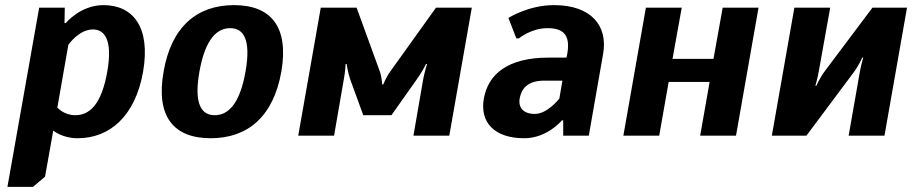

<svg xmlns="http://www.w3.org/2000/svg" viewBox="-20 -530 3570 750"><path d="M247 -355C247 -355 288 -415 343 -415C388 -415 421 -375 399 -250C376 -120 329 -80 274 -80C229 -80 204 -110 204 -110ZM9 200H109L156 160L188 -20C188 -20 223 10 283 10C408 10 508 -75 539 -250C569 -425 499 -510 384 -510C294 -510 237 -440 237 -440H232L233 -500H133Z M939 -250C916 -120 869 -80 819 -80C769 -80 736 -120 759 -250C782 -380 829 -420 879 -420C929 -420 962 -380 939 -250ZM1079 -250C1109 -425 1039 -510 894 -510C749 -510 649 -425 619 -250C588 -75 658 10 803 10C948 10 1048 -75 1079 -250Z M1323 -220C1329 -250 1330 -280 1330 -280H1334C1334 -280 1338 -250 1348 -220L1399 -80H1509L1608 -220C1630 -250 1644 -280 1644 -280H1648C1648 -280 1639 -250 1633 -220L1595 0H1735L1823 -500H1683L1504 -250C1489 -230 1477 -200 1477 -200H1473C1473 -200 1471 -230 1464 -250L1373 -500H1233L1145 0H1285Z M2193 -305H2123C1963 -305 1887 -240 1870 -145C1854 -55 1908 10 2028 10C2118 10 2175 -60 2175 -60H2180V0H2280L2336 -320C2355 -430 2289 -510 2144 -510C2044 -510 1966 -460 1966 -460L1997 -380H2007C2007 -380 2054 -420 2119 -420C2184 -420 2208 -390 2196 -320ZM2165 -145C2165 -145 2119 -85 2069 -85C2024 -85 2004 -110 2010 -145C2018 -190 2047 -215 2107 -215H2177Z M2943 -500H2803L2767 -300H2607L2643 -500H2503L2415 0H2555L2592 -210H2752L2715 0H2855Z M3388 -500 3204 -255C3182 -226 3169 -195 3169 -195H3165C3165 -195 3174 -225 3179 -255L3223 -500H3083L2995 0H3130L3313 -245C3335 -274 3348 -305 3348 -305H3352C3352 -305 3343 -275 3338 -245L3295 0H3435L3523 -500Z"/></svg>

Font: Scada
Style: Bold Italic
Weight: 700
Designer: Jovanny Lemonad
Foundry: Jovanny Lemonad
Version: Version 3.005